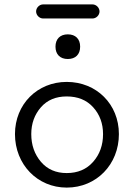

<svg xmlns="http://www.w3.org/2000/svg" viewBox="-20 -836 608 872"><path d="M400 -752C417 -752 432 -767 432 -784C432 -801 417 -816 400 -816H176C159 -816 144 -801 144 -784C144 -767 159 -752 176 -752ZM288 -568C323 -568 344 -589 344 -624C344 -659 323 -680 288 -680C253 -680 232 -659 232 -624C232 -589 253 -568 288 -568ZM283 16C418 16 520 -89 520 -227C520 -363 418 -464 283 -464C150 -464 48 -363 48 -227C48 -89 150 16 283 16ZM283 -50C234 -50 195 -67 166 -101C137 -135 122 -177 122 -227C122 -275 137 -316 166 -349C195 -382 234 -398 283 -398C333 -398 373 -382 403 -349C433 -316 448 -275 448 -227C448 -177 433 -135 403 -101C373 -67 333 -50 283 -50Z"/></svg>

Font: Dongle Light
Style: Regular
Weight: 300
Designer: Yanghee Ryu
Foundry: Yanghee Ryu
Version: Version 2.000